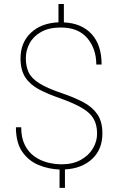

<svg xmlns="http://www.w3.org/2000/svg" viewBox="-20 -832 587 954"><path d="M462.4 -168Q462.4 -210.4 446 -240.2Q429.7 -270 390.1 -293.9Q350.6 -317.9 281.2 -342.8Q219.7 -363.8 175 -387.2Q130.4 -410.6 106.2 -447Q82 -483.4 82 -542Q82 -620.1 133.1 -668.7Q184.1 -717.3 270.5 -721.2V-812H297.4V-720.7Q385.3 -716.8 435.1 -662.8Q484.9 -608.9 484.9 -511.2H458.5Q458.5 -589.8 413.6 -642.6Q368.7 -695.3 282.7 -695.3Q223.1 -695.3 184.3 -673.3Q145.5 -651.4 127 -616.5Q108.4 -581.5 108.4 -543Q108.4 -502.9 122.1 -473.1Q135.7 -443.4 174.8 -418.5Q213.9 -393.6 289.6 -368.2Q349.6 -347.7 394.3 -324Q439 -300.3 463.9 -263.9Q488.8 -227.5 488.8 -168.9Q488.8 -89.8 437.7 -42.2Q386.7 5.4 302.7 9.8V101.6H275.9V10.3Q221.7 8.3 172.1 -12Q122.6 -32.2 90.8 -77.6Q59.1 -123 59.1 -199.7H85.4Q85.4 -147 103.5 -111.3Q121.6 -75.7 151.1 -54.7Q180.7 -33.7 216.1 -24.7Q251.5 -15.6 286.1 -15.6Q341.8 -15.6 381.1 -37.4Q420.4 -59.1 441.4 -94Q462.4 -128.9 462.4 -168Z"/></svg>

Font: Vazirmatn RD FD Thin
Style: Regular
Weight: 100
Designer: Saber Rastikerdar
Foundry: Saber Rastikerdar
Version: Version 33.003